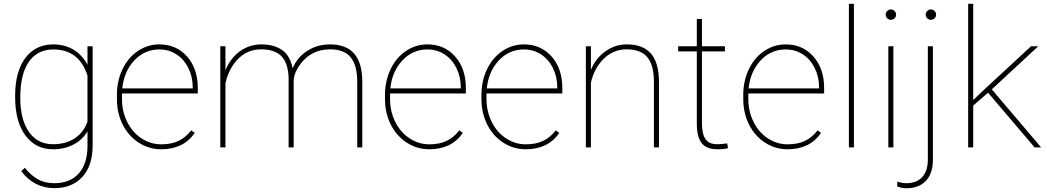

<svg xmlns="http://www.w3.org/2000/svg" viewBox="-20 -770 5467 1003"><path d="M59.1 -269.5Q59.1 -396 112.3 -467Q165.5 -538.1 258.3 -538.1Q317.4 -538.1 363.3 -511Q409.2 -483.9 437 -431.6V-528.3H463.9V-9.3Q463.9 95.2 410.2 154.1Q356.4 212.9 264.2 212.9Q210.9 212.9 166.7 189.9Q122.6 167 91.3 124L109.9 106.4Q140.6 145.5 177.2 166.3Q213.9 187 263.2 187Q344.7 187 390.1 137.5Q435.5 87.9 437 -2.4V-83.5Q409.7 -38.6 363 -14.4Q316.4 9.8 257.3 9.8Q165.5 9.8 112.3 -63Q59.1 -135.7 59.1 -262.7ZM85.9 -259.3Q85.9 -146 130.9 -81.3Q175.8 -16.6 256.8 -16.6Q323.7 -16.6 370.6 -47.6Q417.5 -78.6 437 -134.8V-374.5Q394 -511.7 257.8 -511.7Q176.3 -511.7 131.1 -447.8Q85.9 -383.8 85.9 -259.3Z M822.3 9.8Q758.3 9.8 704.8 -24.7Q651.4 -59.1 621.1 -119.1Q590.8 -179.2 590.8 -252.4V-274.4Q590.8 -347.7 620.1 -408.7Q649.4 -469.7 700.7 -503.9Q752 -538.1 812.5 -538.1Q900.9 -538.1 957 -475.1Q1013.2 -412.1 1013.2 -309.6V-281.7H617.2V-252.9Q617.2 -188.5 644.3 -133.5Q671.4 -78.6 719 -47.4Q766.6 -16.1 822.3 -16.1Q875.5 -16.1 912.8 -33.9Q950.2 -51.8 979 -88.9L997.6 -75.7Q938.5 9.8 822.3 9.8ZM812.5 -511.7Q735.4 -511.7 681.6 -454.3Q627.9 -397 618.7 -308.1H986.8V-314.5Q986.8 -368.2 964.1 -414.3Q941.4 -460.4 901.6 -486.1Q861.8 -511.7 812.5 -511.7Z M1514.2 0H1487.8V-355Q1487.3 -434.6 1452.9 -473.4Q1418.5 -512.2 1343.3 -512.2Q1256.3 -512.2 1201.2 -435.5Q1168.5 -389.6 1157.7 -334V0H1130.9V-528.3H1157.7V-403.3Q1184.6 -467.8 1234.4 -502.9Q1284.2 -538.1 1344.7 -538.1Q1411.1 -538.1 1453.4 -508.8Q1495.6 -479.5 1508.8 -413.1Q1532.2 -470.2 1585 -504.2Q1637.7 -538.1 1703.1 -538.1Q1788.6 -538.1 1830.3 -489.7Q1872.1 -441.4 1872.6 -344.7V0H1846.2V-342.8Q1846.2 -429.7 1811.3 -471.4Q1776.4 -513.2 1701.7 -512.2Q1605.5 -510.7 1549.3 -435.5Q1517.1 -392.1 1514.2 -351.6Z M2222.7 9.8Q2158.7 9.8 2105.2 -24.7Q2051.8 -59.1 2021.5 -119.1Q1991.2 -179.2 1991.2 -252.4V-274.4Q1991.2 -347.7 2020.5 -408.7Q2049.8 -469.7 2101.1 -503.9Q2152.3 -538.1 2212.9 -538.1Q2301.3 -538.1 2357.4 -475.1Q2413.6 -412.1 2413.6 -309.6V-281.7H2017.6V-252.9Q2017.6 -188.5 2044.7 -133.5Q2071.8 -78.6 2119.4 -47.4Q2167 -16.1 2222.7 -16.1Q2275.9 -16.1 2313.2 -33.9Q2350.6 -51.8 2379.4 -88.9L2397.9 -75.7Q2338.9 9.8 2222.7 9.8ZM2212.9 -511.7Q2135.7 -511.7 2082 -454.3Q2028.3 -397 2019 -308.1H2387.2V-314.5Q2387.2 -368.2 2364.5 -414.3Q2341.8 -460.4 2302 -486.1Q2262.2 -511.7 2212.9 -511.7Z M2726.6 9.8Q2662.6 9.8 2609.1 -24.7Q2555.7 -59.1 2525.4 -119.1Q2495.1 -179.2 2495.1 -252.4V-274.4Q2495.1 -347.7 2524.4 -408.7Q2553.7 -469.7 2605 -503.9Q2656.2 -538.1 2716.8 -538.1Q2805.2 -538.1 2861.3 -475.1Q2917.5 -412.1 2917.5 -309.6V-281.7H2521.5V-252.9Q2521.5 -188.5 2548.6 -133.5Q2575.7 -78.6 2623.3 -47.4Q2670.9 -16.1 2726.6 -16.1Q2779.8 -16.1 2817.1 -33.9Q2854.5 -51.8 2883.3 -88.9L2901.9 -75.7Q2842.8 9.8 2726.6 9.8ZM2716.8 -511.7Q2639.6 -511.7 2585.9 -454.3Q2532.2 -397 2522.9 -308.1H2891.1V-314.5Q2891.1 -368.2 2868.4 -414.3Q2845.7 -460.4 2805.9 -486.1Q2766.1 -511.7 2716.8 -511.7Z M3066.9 -405.3Q3092.8 -466.8 3143.1 -502.4Q3193.4 -538.1 3254.4 -538.1Q3339.4 -538.1 3380.6 -490Q3421.9 -441.9 3422.4 -344.7V0H3396V-345.7Q3395.5 -430.7 3361.3 -471.4Q3327.1 -512.2 3252.9 -512.2Q3184.6 -512.2 3134.5 -463.6Q3084.5 -415 3066.9 -338.4V0H3040.5V-528.3H3066.9Z M3647 -670.9V-528.3H3767.1V-501.5H3647V-126.5Q3647 -70.3 3665.3 -43.5Q3683.6 -16.6 3726.6 -16.6Q3748 -16.6 3778.8 -21L3783.2 3.9Q3767.1 9.8 3728 9.8Q3670.4 9.8 3645.5 -22.2Q3620.6 -54.2 3620.1 -123V-501.5H3522.5V-528.3H3620.1V-670.9Z M4094.2 9.8Q4030.3 9.8 3976.8 -24.7Q3923.3 -59.1 3893.1 -119.1Q3862.8 -179.2 3862.8 -252.4V-274.4Q3862.8 -347.7 3892.1 -408.7Q3921.4 -469.7 3972.7 -503.9Q4023.9 -538.1 4084.5 -538.1Q4172.9 -538.1 4229 -475.1Q4285.2 -412.1 4285.2 -309.6V-281.7H3889.2V-252.9Q3889.2 -188.5 3916.3 -133.5Q3943.4 -78.6 3991 -47.4Q4038.6 -16.1 4094.2 -16.1Q4147.5 -16.1 4184.8 -33.9Q4222.2 -51.8 4251 -88.9L4269.5 -75.7Q4210.4 9.8 4094.2 9.8ZM4084.5 -511.7Q4007.3 -511.7 3953.6 -454.3Q3899.9 -397 3890.6 -308.1H4258.8V-314.5Q4258.8 -368.2 4236.1 -414.3Q4213.4 -460.4 4173.6 -486.1Q4133.8 -511.7 4084.5 -511.7Z M4440.9 0H4414.6V-750H4440.9Z M4647 0H4620.6V-528.3H4647ZM4606.9 -693.4Q4606.9 -704.6 4614.7 -712.6Q4622.6 -720.7 4633.8 -720.7Q4645 -720.7 4653.1 -712.6Q4661.1 -704.6 4661.1 -693.4Q4661.1 -682.1 4653.1 -674.3Q4645 -666.5 4633.8 -666.5Q4622.6 -666.5 4614.7 -674.3Q4606.9 -682.1 4606.9 -693.4Z M4853.5 -528.3V63Q4853.5 136.2 4816.9 174.8Q4780.3 213.4 4714.4 213.4Q4690.4 213.4 4666.5 203.6L4668 178.2Q4691.4 187 4714.4 187Q4769 187 4798.1 154.5Q4827.1 122.1 4827.1 63V-528.3ZM4815.9 -693.4Q4815.9 -704.6 4823.7 -712.6Q4831.5 -720.7 4842.8 -720.7Q4854 -720.7 4862.1 -712.6Q4870.1 -704.6 4870.1 -693.4Q4870.1 -682.1 4862.1 -674.3Q4854 -666.5 4842.8 -666.5Q4831.5 -666.5 4823.7 -674.3Q4815.9 -682.1 4815.9 -693.4Z M5141.6 -285.6 5140.6 -284.7 5064 -218.8V0H5037.6V-750H5064V-247.6L5126 -306.2L5366.2 -528.3H5403.8L5161.1 -303.2L5418.9 0H5384.8Z"/></svg>

Font: TypoPRO Roboto
Style: Regular
Weight: 250
Designer: Google
Version: Version 2.136; 2016